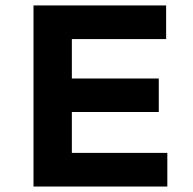

<svg xmlns="http://www.w3.org/2000/svg" viewBox="-20 -682 707 702"><path d="M102.5 0ZM102.5 -662.1H587.4V-539.1H242.7V-395H560.5V-272.5H242.7V-123H591.8V0H102.5Z"/></svg>

Font: PT Astra Sans
Style: Bold
Weight: 700
Designer: A.Korolkova, I. Chaeva
Foundry: ParaType Ltd
Version: Version 1.001; ttfautohint (v1.6)